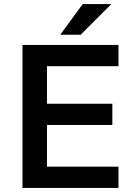

<svg xmlns="http://www.w3.org/2000/svg" viewBox="-20 -920 655 940"><path d="M90 -700H560V-596H210V-412H530V-308H210V-104H560V0H90ZM385 -900H525L375 -750H275Z"/></svg>

Font: .
Style: 
Weight: 500
Designer: A.Korolkova, Vitaly Kuzmin
Foundry: ParaType Ltd
Version: Version 1.000; Glyphs 3.2, build 3192.0